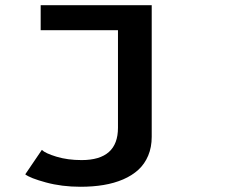

<svg xmlns="http://www.w3.org/2000/svg" viewBox="-20 -520 890 734"><path d="M560 -500V3Q560 43 546.5 75Q533 107 509 129Q485 151 450.8 165.8Q416.5 180.5 376 187.2Q335.5 194 287.5 194Q216.5 194 155.8 177.5Q95 161 76.5 146.5L140 53Q153 66 195.8 79Q238.5 92 292 92Q431 92 431 -31.5V-404.5H135.5V-500Z"/></svg>

Font: League Mono Wide Medium
Style: Regular
Weight: 500
Width: 8
Designer: Tyler Finck
Foundry: The League of Moveable Type / Tyler Finck
Version: Version 2.210